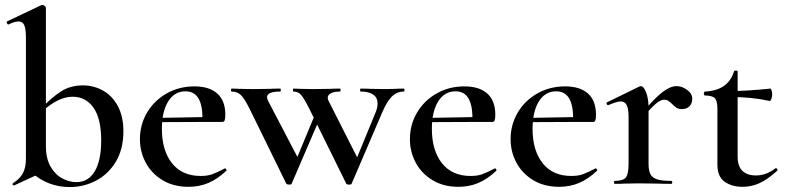

<svg xmlns="http://www.w3.org/2000/svg" viewBox="-20 -745 3181 778"><path d="M108 -46 166 -153Q166 -102 185.5 -69Q205 -36 233.5 -21.5Q262 -7 289 -7Q338 -7 364 -51Q390 -95 390 -176Q390 -264 359 -308.5Q328 -353 274 -353Q217 -353 153 -295L144 -303Q187 -348 225.5 -373.5Q264 -399 316 -399Q360 -399 397.5 -378Q435 -357 457.5 -315Q480 -273 480 -213Q480 -141 449.5 -90Q419 -39 369 -13Q319 13 263 13Q174 13 108 -46ZM36 6Q32 6 31 2.5Q30 -1 33 -3Q60 -20 72.5 -42.5Q85 -65 85 -103V-592Q85 -627 78.5 -642.5Q72 -658 55 -658Q39 -658 15 -646H14Q10 -646 8 -651Q6 -656 8 -658L147 -724L152 -725Q156 -725 161 -721Q166 -717 166 -714V-53L38 6Z M547 -181Q547 -240 576 -289Q605 -338 655.5 -366.5Q706 -395 768 -395Q828 -395 860.5 -366Q893 -337 893 -280Q893 -265 890.5 -258Q888 -251 882 -251H800Q805 -375 732 -375Q687 -375 661.5 -334Q636 -293 636 -223Q636 -135 677 -83.5Q718 -32 793 -32Q821 -32 840 -39Q859 -46 890 -62L892 -63Q894 -63 896.5 -59Q899 -55 897 -53Q861 -19 824 -3.5Q787 12 744 12Q683 12 638.5 -15Q594 -42 570.5 -86Q547 -130 547 -181ZM606 -267 828 -271V-251L607 -250Z M1169 -374Q1167 -374 1167 -380Q1167 -386 1169 -386Q1186 -386 1197 -385L1249 -384L1317 -385Q1332 -386 1358 -386Q1360 -386 1360 -380Q1360 -374 1358 -374Q1335 -374 1321.5 -367.5Q1308 -361 1308 -349Q1308 -342 1312 -335L1434 -94L1392 -22L1503 -292Q1510 -310 1510 -326Q1510 -349 1492.5 -361.5Q1475 -374 1442 -374Q1439 -374 1439 -380Q1439 -386 1442 -386Q1469 -386 1482 -385L1542 -384L1582 -385Q1592 -386 1616 -386Q1619 -386 1619 -380Q1619 -374 1616 -374Q1589 -374 1568.5 -354.5Q1548 -335 1529 -290L1405 -1Q1404 3 1395 3Q1384 3 1383 -1L1234 -303Q1212 -347 1200 -360.5Q1188 -374 1169 -374ZM919 -374Q916 -374 916 -380Q916 -386 919 -386Q937 -386 948 -385L1006 -384L1074 -385Q1089 -386 1115 -386Q1118 -386 1118 -380Q1118 -374 1115 -374Q1062 -374 1062 -351Q1062 -345 1067 -335L1193 -94L1149 -22L1258 -285L1282 -280L1162 -1Q1162 3 1152 3Q1143 3 1140 -1L992 -303Q970 -347 955.5 -360.5Q941 -374 919 -374Z M1641 -181Q1641 -240 1670 -289Q1699 -338 1749.5 -366.5Q1800 -395 1862 -395Q1922 -395 1954.5 -366Q1987 -337 1987 -280Q1987 -265 1984.5 -258Q1982 -251 1976 -251H1894Q1899 -375 1826 -375Q1781 -375 1755.5 -334Q1730 -293 1730 -223Q1730 -135 1771 -83.5Q1812 -32 1887 -32Q1915 -32 1934 -39Q1953 -46 1984 -62L1986 -63Q1988 -63 1990.5 -59Q1993 -55 1991 -53Q1955 -19 1918 -3.5Q1881 12 1838 12Q1777 12 1732.5 -15Q1688 -42 1664.5 -86Q1641 -130 1641 -181ZM1700 -267 1922 -271V-251L1701 -250Z M2049 -181Q2049 -240 2078 -289Q2107 -338 2157.5 -366.5Q2208 -395 2270 -395Q2330 -395 2362.5 -366Q2395 -337 2395 -280Q2395 -265 2392.5 -258Q2390 -251 2384 -251H2302Q2307 -375 2234 -375Q2189 -375 2163.5 -334Q2138 -293 2138 -223Q2138 -135 2179 -83.5Q2220 -32 2295 -32Q2323 -32 2342 -39Q2361 -46 2392 -62L2394 -63Q2396 -63 2398.5 -59Q2401 -55 2399 -53Q2363 -19 2326 -3.5Q2289 12 2246 12Q2185 12 2140.5 -15Q2096 -42 2072.5 -86Q2049 -130 2049 -181ZM2108 -267 2330 -271V-251L2109 -250Z M2721 -396Q2743 -396 2764 -381Q2785 -366 2785 -345Q2785 -326 2774 -314.5Q2763 -303 2743 -303Q2730 -303 2722 -308Q2714 -313 2704 -323Q2695 -332 2688 -336.5Q2681 -341 2671 -341Q2658 -341 2641.5 -328Q2625 -315 2585 -271L2578 -283Q2632 -347 2664 -371.5Q2696 -396 2721 -396ZM2471 -12Q2505 -12 2516 -26Q2527 -40 2527 -81V-272Q2527 -304 2519.5 -319Q2512 -334 2495 -334Q2480 -334 2445 -319H2444Q2440 -319 2438 -324Q2436 -329 2439 -330L2570 -394Q2576 -396 2577 -396Q2588 -396 2598 -371Q2608 -346 2608 -306V-81Q2608 -53 2616 -38.5Q2624 -24 2643.5 -18Q2663 -12 2700 -12Q2704 -12 2704 -6Q2704 0 2700 0Q2666 0 2646 -1L2568 -2L2510 -1Q2496 0 2471 0Q2468 0 2468 -6Q2468 -12 2471 -12Z M2887 -77V-303Q2887 -336 2876.5 -347Q2866 -358 2836 -358Q2835 -358 2833.5 -360.5Q2832 -363 2832 -366Q2832 -369 2833.5 -371.5Q2835 -374 2836 -374Q2930 -378 2954 -455Q2955 -459 2962 -459Q2969 -459 2969 -455V-110Q2969 -71 2988.5 -52.5Q3008 -34 3043 -34Q3085 -34 3122 -63L3124 -64Q3127 -64 3129.5 -59.5Q3132 -55 3129 -53Q3092 -19 3059 -3.5Q3026 12 2989 12Q2946 12 2916.5 -8.5Q2887 -29 2887 -77ZM2940 -352V-376Q3004 -376 3102 -386Q3104 -386 3106.5 -378.5Q3109 -371 3109 -362Q3109 -353 3105.5 -344Q3102 -335 3098 -336Q3026 -352 2940 -352Z"/></svg>

Font: Cormorant Garamond SemiBold
Style: Regular
Weight: 600
Designer: Christian Thalmann (Catharsis Fonts)
Foundry: Catharsis Fonts
Version: Version 4.000